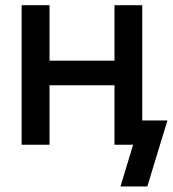

<svg xmlns="http://www.w3.org/2000/svg" viewBox="-20 -542 647 719"><path d="M434.1 -314.9V-222.7H138.7V-314.9ZM165.5 -522.5V0H61V-522.5ZM512.7 -522.5V0H408.7V-522.5ZM431.2 156.2 478.5 0H444.3V-90.8H606.9L531.7 156.2Z"/></svg>

Font: Inter 28pt Medium
Style: Regular
Weight: 500
Designer: Rasmus Andersson
Foundry: rsms
Version: Version 4.001;git-66647c0bb